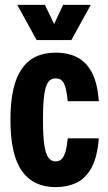

<svg xmlns="http://www.w3.org/2000/svg" viewBox="-20 -761 443 791"><path d="M209 10Q164 10 129 -6.5Q94 -23 70 -57Q46 -91 34.5 -143.5Q23 -196 23 -269Q23 -339 34.5 -391Q46 -443 69.5 -477Q93 -511 127.5 -527.5Q162 -544 209 -544Q263 -544 300.5 -523.5Q338 -503 360 -459.5Q382 -416 387 -344H259Q256 -377 250.5 -398Q245 -419 235.5 -428.5Q226 -438 209 -438Q196 -438 186 -430.5Q176 -423 169.5 -403.5Q163 -384 160 -351Q157 -318 157 -267Q157 -202 162.5 -164.5Q168 -127 179.5 -111.5Q191 -96 209 -96Q225 -96 234.5 -106Q244 -116 250 -137Q256 -158 259 -191H387Q381 -113 356.5 -69Q332 -25 294 -7.5Q256 10 209 10ZM131 -596 51 -741H165L203 -662L240 -741H354L274 -596Z"/></svg>

Font: Mona Sans Condensed
Style: Bold
Weight: 700
Width: 3
Designer: Deni Anggara
Foundry: GitHub
Version: Version 2.000